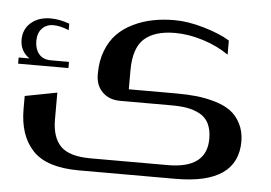

<svg xmlns="http://www.w3.org/2000/svg" viewBox="-42 -466 874 620"><g transform="rotate(5 394.5 -156.0)"><path d="M268.1 -214.8V-217.8Q268.1 -258.8 280.8 -291.7Q293.5 -324.7 314.9 -346.7Q336.4 -368.7 366.5 -383.3Q396.5 -397.9 429.7 -404.5Q462.9 -411.1 500 -411.1Q543.9 -411.1 596.2 -395.8Q648.4 -380.4 680.2 -360.8V-314.9Q644 -340.3 596.7 -355.2Q549.3 -370.1 505.9 -370.1Q439.5 -370.1 405.8 -339.8Q372.1 -309.6 372.1 -236.8V-175.8H526.9Q563 -175.8 592.5 -172.6Q622.1 -169.4 652.1 -160.6Q682.1 -151.9 702.4 -137.2Q722.7 -122.6 735.6 -97.7Q748.5 -72.8 749 -40Q749 99.1 547.9 99.1H233.9Q129.9 99.1 84.5 51.3Q39.1 3.4 39.1 -83V-125L143.1 -145V-58.1Q143.1 -0.5 171.1 28.3Q199.2 57.1 269 57.1H519Q645 57.1 645 -39.1Q645 -68.8 634.8 -88.9Q624.5 -108.9 605 -118.9Q585.4 -128.9 564 -132.6Q542.5 -136.2 513.2 -136.2H347.2Q312 -136.2 290 -157.7Q268.1 -179.2 268.1 -214.8ZM8.8 -247.1H43.9Q13.2 -268.1 13.2 -305.2Q13.2 -339.4 37.6 -360.6Q62 -381.8 101.1 -381.8Q129.9 -381.8 162.1 -370.1V-349.1Q133.8 -360.8 111.8 -360.8Q88.9 -360.8 75 -345.9Q61 -331.1 61 -305.2Q61 -279.8 74 -263.7Q86.9 -247.6 111.8 -247.1H171.9V-227.1H8.8Z"/></g></svg>

Font: Wesal
Style: Regular
Weight: 400
Designer: Ahmed zaza
Foundry: Ahmed zaza
Version: Version 2.01